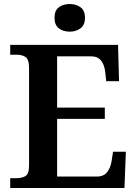

<svg xmlns="http://www.w3.org/2000/svg" viewBox="-20 -938 683 958"><path d="M31 0V-49H64Q89 -49 107 -59.5Q125 -70 125 -112V-597Q125 -642 107.5 -653.5Q90 -665 64 -665H31V-714H569L574 -533H510L505 -579Q501 -614 484.5 -635.5Q468 -657 433 -657H265V-401H503V-345H265V-57H462Q498 -57 515 -79.5Q532 -102 537 -135L544 -181H608L601 0ZM328 -780Q296 -780 274 -796.5Q252 -813 252 -849Q252 -886 274 -902Q296 -918 328 -918Q359 -918 381.5 -902Q404 -886 404 -849Q404 -813 381.5 -796.5Q359 -780 328 -780Z"/></svg>

Font: Noto Nastaliq Urdu SemiBold
Style: Regular
Weight: 600
Version: Version 3.007